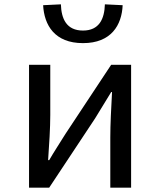

<svg xmlns="http://www.w3.org/2000/svg" viewBox="-20 -866 740 886"><path d="M179 -842C184 -750 232 -667 363 -667C493 -667 542 -750 546 -842L464 -846C462 -779 438 -725 363 -725C287 -725 263 -779 261 -846ZM114 -567V0H207L419 -320C439 -353 472 -406 493 -441H497C493 -367 489 -291 489 -232V0H585V-567H493L282 -248C261 -214 227 -162 207 -127H202C207 -199 212 -275 212 -336V-567Z"/></svg>

Font: Kawkab Mono Light
Style: Bold
Weight: 400
Monospace: yes
Designer: Abdullah Arif
Foundry: Abdullah Arif
Version: Version 1.000;PS 000.500;hotconv 1.0.88;makeotf.lib2.5.64775